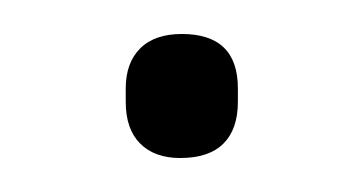

<svg xmlns="http://www.w3.org/2000/svg" viewBox="-20 -473 214 113"><path d="M86 -380Q71 -380 62.5 -388.5Q54 -397 54 -413V-421Q54 -436 62.5 -444.5Q71 -453 87 -453Q120 -453 120 -421V-413Q120 -397 111.5 -388.5Q103 -380 86 -380Z"/></svg>

Font: Sofia Sans Condensed Light
Style: Regular
Weight: 300
Designer: Botio Nikoltchev, Ani Petrova
Foundry: lettersoup
Version: Version 4.101